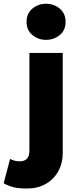

<svg xmlns="http://www.w3.org/2000/svg" viewBox="-95 -804 428 1048"><path d="M53 225Q11 225 -17.2 218.8Q-45.5 212.5 -75 196.5L-40 63.5Q-27.5 70 -15 73.2Q-2.5 76.5 12.5 76.5Q39.5 76.5 52.5 61.8Q65.5 47 65.5 17V-515H247.5V28Q247.5 86.5 223 130.8Q198.5 175 154.5 200Q110.5 225 53 225ZM156.5 -586.5Q113.5 -586.5 81.8 -612.8Q50 -639 50 -685Q50 -730.5 81.8 -757Q113.5 -783.5 156.5 -783.5Q199.5 -783.5 231.2 -757Q263 -730.5 263 -685Q263 -639 231.2 -612.8Q199.5 -586.5 156.5 -586.5Z"/></svg>

Font: Geologica Thin Roman ExtraBold
Style: Regular
Weight: 800
Version: Version 1.010;gftools[0.9.28]